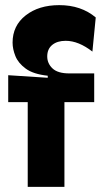

<svg xmlns="http://www.w3.org/2000/svg" viewBox="-20 -728 404 748"><path d="M88 0V-330H12V-435L166 -425V-433Q110 -439 80.5 -460.5Q51 -482 40 -509.5Q29 -537 29 -562Q29 -628 80 -668Q131 -708 211 -708Q296 -708 353 -660L340 -527Q286 -569 236 -569Q203 -569 183.5 -553Q164 -537 164 -508Q164 -481 184.5 -461.5Q205 -442 250 -442H347V-330H231V0Z"/></svg>

Font: Bricolage Grotesque 48pt Bricolage Grotesque 48pt Regular
Style: Bold
Weight: 700
Designer: Mathieu Triay
Foundry: Atelier Triay
Version: Version 1.000; ttfautohint (v1.8.4.7-5d5b);gftools[0.9.32]